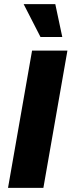

<svg xmlns="http://www.w3.org/2000/svg" viewBox="-20 -914 348 934"><path d="M19 0 136 -668H308L191 0ZM177 -734 95 -894H249L283 -734Z"/></svg>

Font: Gantari ExtraBold
Style: Italic
Weight: 800
Italic angle: -10°
Designer: Anugrah Pasau
Foundry: Lafontype
Version: Version 1.000